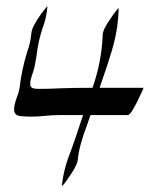

<svg xmlns="http://www.w3.org/2000/svg" viewBox="-20 -576 475 605"><path d="M175.3 9.8Q174.8 9.8 174.8 9.3Q181.2 -46.9 203.1 -99.6Q217.3 -138.7 241.7 -213.4H167.5Q145 -213.4 121.1 -210.9Q99.6 -208.5 78.6 -208.5Q59.6 -208.5 41.5 -210.4Q24.4 -213.9 24.4 -230.5Q24.4 -246.1 34.7 -273.9Q40.5 -288.6 42.5 -304.7Q47.9 -353.5 64.9 -410.2Q76.2 -440.4 79.1 -473.1Q81.1 -492.2 109.9 -532.7L122.6 -548.8Q127.9 -555.7 128.9 -555.7Q129.4 -555.7 129.4 -555.2Q126.5 -518.6 113.3 -484.9Q100.1 -444.8 94.7 -397.5Q89.8 -365.2 84 -348.1Q75.2 -324.2 75.2 -313Q75.2 -302.2 81.5 -299.1Q87.9 -295.9 100.1 -295.9Q137.7 -295.9 173.8 -297.9Q207 -299.3 271.5 -299.3Q300.3 -380.4 303.7 -467.3Q304.2 -482.4 325.2 -512.7Q332 -523.4 335.7 -528.3Q339.4 -533.2 343.8 -539.1Q351.6 -549.8 353.5 -549.8Q354 -549.8 354 -549.3Q352.5 -488.8 336.9 -432.1Q324.2 -386.2 293.9 -299.3H432.1Q432.1 -296.4 415.5 -262.2Q411.1 -252.4 408.7 -248.5L400.9 -234.4Q389.6 -213.4 382.3 -213.4H265.1Q259.8 -196.8 253.9 -180.7Q229 -116.2 225.1 -72.8Q223.6 -56.6 203.6 -27.3L194.3 -13.7Q188.5 -4.4 182.6 2.7Q176.8 9.8 175.3 9.8Z"/></svg>

Font: Terrible Cursive
Style: Regular
Weight: 400
Designer: GGBotNet
Foundry: GGBotNet
Version: 1.00